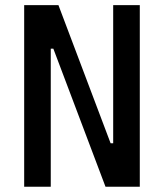

<svg xmlns="http://www.w3.org/2000/svg" viewBox="-20 -713 626 733"><path d="M382.8 0 183.6 -527.3H138.7V-693.4H203.1L402.3 -166H426.8V0ZM72.3 0V-693.4H173.8V0ZM412.1 0V-693.4H513.7V0Z"/></svg>

Font: Cascadia Mono
Style: Regular
Weight: 400
Monospace: yes
Designer: Aaron Bell
Foundry: Saja Typeworks
Version: Version 2404.023